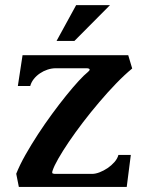

<svg xmlns="http://www.w3.org/2000/svg" viewBox="-20 -736 589 756"><path d="M342.8 -51.3Q356 -51.3 372.3 -57.6Q388.7 -64 403.8 -74.2Q418.9 -84.5 430.7 -97.9Q442.4 -111.3 446.3 -126H495.1L479 0H54.2L43.9 -51.8Q57.6 -86.4 80.3 -126.5Q103 -166.5 129.6 -207.3Q156.2 -248 185.1 -287.4Q213.9 -326.7 240.5 -359.6Q267.1 -392.6 289.3 -416.7Q311.5 -440.9 325.2 -451.7Q333 -458 333 -461.9Q333 -464.8 329.1 -466.1Q325.2 -467.3 320.3 -467.3H200.2Q183.6 -467.3 167.2 -461.9Q150.9 -456.5 137 -447Q123 -437.5 113 -424.8Q103 -412.1 99.1 -397.5H50.3L68.8 -518.6H484.9L500.5 -466.3Q470.2 -441.4 437 -407Q403.8 -372.6 370.6 -333.5Q337.4 -294.4 306.6 -254.2Q275.9 -213.9 251.2 -177.5Q226.6 -141.1 209.7 -111.6Q192.9 -82 187.5 -65.4Q186.5 -63 186 -60.8Q185.5 -58.6 185.5 -57.1Q185.5 -53.7 188 -52.7Q190.4 -51.8 195.3 -51.3ZM279.8 -715.8H413.1L272.9 -574.7H202.6Z"/></svg>

Font: Arian AMU Serif
Style: Bold
Weight: 700
Designer: Ruben Hakobyan (Tarumian)
Foundry: Ruben Hakobyan (Tarumian)
Version: Version 1.002